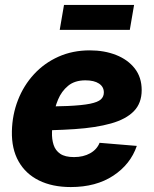

<svg xmlns="http://www.w3.org/2000/svg" viewBox="-20 -756 631 788"><path d="M270.5 11.7Q194.8 11.7 139.9 -15.4Q85 -42.5 56.2 -93.8Q27.3 -145 28.8 -217.3Q30.3 -285.2 53.7 -345.2Q77.1 -405.3 119.4 -451.2Q161.6 -497.1 219.7 -523.2Q277.8 -549.3 348.6 -549.3Q408.2 -549.3 456.5 -530.3Q504.9 -511.2 533.2 -474.9Q561.5 -438.5 561.5 -386.2Q561.5 -332.5 529.3 -299.6Q497.1 -266.6 435.5 -249.3Q374 -231.9 286.4 -226.1Q198.7 -220.2 87.4 -220.2L103.5 -318.4Q199.2 -318.4 258.5 -321Q317.9 -323.7 349.9 -330.3Q381.8 -336.9 394 -348.1Q406.2 -359.4 406.2 -376.5Q406.2 -399.9 386.2 -413.1Q366.2 -426.3 330.6 -426.3Q286.6 -426.3 259.5 -403.8Q232.4 -381.3 218.3 -347.4Q204.1 -313.5 199 -277.3Q193.8 -241.2 193.4 -213.4Q192.4 -184.6 200 -161.4Q207.5 -138.2 227.3 -124.8Q247.1 -111.3 283.7 -111.3Q322.3 -111.3 350.1 -127Q377.9 -142.6 388.7 -169.9L541.5 -157.2Q515.6 -81.5 444.8 -34.9Q374 11.7 270.5 11.7ZM530.3 -735.8 512.7 -633.3H225.1L242.7 -735.8Z"/></svg>

Font: Inter 17pt ExtraBold
Style: Italic
Weight: 800
Italic angle: -9.3988°
Version: Version 4.001;git-66647c0bb